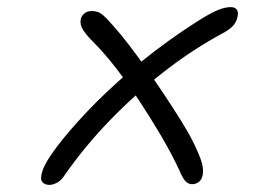

<svg xmlns="http://www.w3.org/2000/svg" viewBox="-20 -587 740 540"><path d="M119 -67Q105 -67 98.5 -76Q92 -85 100 -108Q108 -132 140.5 -175Q173 -218 225 -273Q277 -328 344.5 -386Q412 -444 491 -498Q537 -529 562.5 -543.5Q588 -558 603 -562.5Q618 -567 629 -567Q641 -567 646 -560Q651 -553 648 -540Q646 -528 638 -517.5Q630 -507 611 -496Q523 -449 441.5 -385.5Q360 -322 289 -248.5Q218 -175 163 -96Q153 -80 141 -73.5Q129 -67 119 -67ZM520 -69Q510 -69 502 -77Q494 -85 484 -109Q462 -156 432.5 -206Q403 -256 371 -304.5Q339 -353 307 -394.5Q275 -436 246 -465Q225 -486 214.5 -501.5Q204 -517 207 -533Q209 -542 217 -549Q225 -556 239 -556Q256 -556 268.5 -545.5Q281 -535 305 -507Q321 -489 344 -459Q367 -429 392.5 -393Q418 -357 442.5 -320Q467 -283 488 -249.5Q509 -216 521 -192Q542 -150 547.5 -129.5Q553 -109 550 -95Q548 -83 540 -76Q532 -69 520 -69Z"/></svg>

Font: Shantell Sans Light
Style: Italic
Weight: 300
Italic angle: -11°
Designer: Stephen Nixon, Anya Danilova, Shantell Martin
Foundry: Arrow Type
Version: Version 1.008;[ac192a2d6]